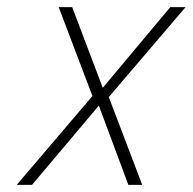

<svg xmlns="http://www.w3.org/2000/svg" viewBox="-20 -520 542 540"><path d="M145 -500H183L269 -273L459 -500H502L286 -247L380 0H341L258 -223L70 0H27L240 -250Z"/></svg>

Font: TitilliumWebThinItalic
Style: Thin Italic
Weight: 200
Italic angle: -13°
Version: Version 1.001;PS 57.000;hotconv 1.0.70;makeotf.lib2.5.55311